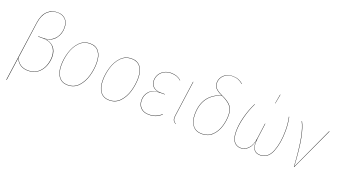

<svg xmlns="http://www.w3.org/2000/svg" viewBox="-72 -1366 3856 2189"><g transform="rotate(20 1856.5 -271.5)"><path d="M151 -540Q165 -638 215 -686Q265 -734 339 -733Q397 -733 434 -697Q471 -661 471 -594Q471 -515 425.5 -459.5Q380 -404 298 -399Q370 -395 411 -351.5Q452 -308 452 -233Q452 -175 429.5 -119.5Q407 -64 360.5 -27.5Q314 9 245 9Q135 9 92 -88L53 189L48 190ZM447 -233Q447 -309 403.5 -353Q360 -397 280 -397H220L222 -401H281Q341 -401 383 -428Q425 -455 446 -499Q467 -543 467 -594Q467 -660 431.5 -694.5Q396 -729 339 -730Q267 -730 218 -683Q169 -636 155 -540L93 -94Q135 5 245 5Q313 5 358.5 -31Q404 -67 425.5 -121.5Q447 -176 447 -233Z M578 -180Q578 -258 602 -338Q626 -418 677.5 -472.5Q729 -527 808 -527Q878 -527 915.5 -478Q953 -429 953 -340Q953 -262 930 -182Q907 -102 856 -46.5Q805 9 725 9Q655 9 616.5 -40.5Q578 -90 578 -180ZM949 -340Q949 -428 912.5 -475.5Q876 -523 808 -523Q730 -523 679 -469Q628 -415 605 -336Q582 -257 582 -180Q582 -92 619 -43.5Q656 5 725 5Q803 5 853.5 -50Q904 -105 926.5 -184.5Q949 -264 949 -340Z M1082 -180Q1082 -258 1106 -338Q1130 -418 1181.5 -472.5Q1233 -527 1312 -527Q1382 -527 1419.5 -478Q1457 -429 1457 -340Q1457 -262 1434 -182Q1411 -102 1360 -46.5Q1309 9 1229 9Q1159 9 1120.5 -40.5Q1082 -90 1082 -180ZM1453 -340Q1453 -428 1416.5 -475.5Q1380 -523 1312 -523Q1234 -523 1183 -469Q1132 -415 1109 -336Q1086 -257 1086 -180Q1086 -92 1123 -43.5Q1160 5 1229 5Q1307 5 1357.5 -50Q1408 -105 1430.5 -184.5Q1453 -264 1453 -340Z M1575 -121Q1575 -181 1613.5 -225.5Q1652 -270 1736 -273Q1685 -277 1657.5 -306Q1630 -335 1630 -381Q1630 -418 1649 -451.5Q1668 -485 1704.5 -506Q1741 -527 1790 -527Q1866 -527 1914 -482L1911 -480Q1866 -523 1789 -523Q1741 -523 1706 -502.5Q1671 -482 1652.5 -449.5Q1634 -417 1634 -381Q1634 -334 1664.5 -304.5Q1695 -275 1755 -275H1803V-271H1752Q1659 -271 1619 -226Q1579 -181 1579 -121Q1579 -63 1614 -29Q1649 5 1709 5Q1758 5 1793.5 -10Q1829 -25 1859 -53L1861 -49Q1830 -20 1794.5 -5.5Q1759 9 1709 9Q1647 9 1611 -26Q1575 -61 1575 -121Z M2002 -92Q1999 -76 1999 -62Q1999 -40 2008 -25Q2017 -10 2037 1L2036 4Q2014 -8 2004.5 -23Q1995 -38 1995 -62Q1995 -76 1998 -92L2057 -517H2061Z M2590 -685 2587 -683Q2558 -707 2529.5 -718.5Q2501 -730 2460 -730Q2418 -730 2386 -712Q2354 -694 2336 -664.5Q2318 -635 2318 -601Q2318 -562 2341 -536.5Q2364 -511 2422 -484Q2503 -448 2536.5 -406.5Q2570 -365 2570 -295Q2570 -226 2548.5 -156.5Q2527 -87 2478 -39Q2429 9 2352 9Q2280 9 2240.5 -40Q2201 -89 2201 -175Q2201 -412 2415 -483Q2360 -509 2337 -535Q2314 -561 2314 -601Q2314 -636 2332.5 -666.5Q2351 -697 2384 -715Q2417 -733 2460 -733Q2501 -733 2531 -721.5Q2561 -710 2590 -685ZM2205 -175Q2205 -90 2243 -42.5Q2281 5 2352 5Q2428 5 2476 -42.5Q2524 -90 2545 -158.5Q2566 -227 2566 -295Q2566 -364 2532.5 -404.5Q2499 -445 2420 -481Q2205 -411 2205 -175Z M2710 -156Q2710 -237 2735.5 -333.5Q2761 -430 2804 -517H2808Q2765 -430 2739.5 -332Q2714 -234 2714 -156Q2714 -70 2744.5 -32.5Q2775 5 2825 5Q2876 5 2915.5 -37Q2955 -79 2966 -164L2991 -349L2995 -350L2970 -163Q2966 -125 2966 -110Q2966 5 3060 5Q3154 5 3195.5 -100Q3237 -205 3237 -353Q3237 -442 3220 -517H3224Q3241 -442 3241 -354Q3241 -203 3198.5 -97Q3156 9 3060 9Q2963 9 2963 -109L2964 -136Q2950 -65 2912 -28Q2874 9 2825 9Q2773 9 2741.5 -30Q2710 -69 2710 -156ZM3044 -719 3023 -606H3020L3040 -719Z M3472 -4 3709 -519 3713 -517 3474 0H3469Q3455 -219 3431.5 -338.5Q3408 -458 3374 -519L3378 -520Q3412 -459 3435.5 -339.5Q3459 -220 3472 -4Z"/></g></svg>

Font: Fira Sans Condensed Four
Style: Italic
Weight: 100
Width: 3
Italic angle: -8°
Designer: bBox Type GmbH & Carrois Corporate GbR & Edenspiekermann AG
Foundry: bBox Type GmbH & Carrois Corporate GbR & Edenspiekermann AG
Version: Version 4.301